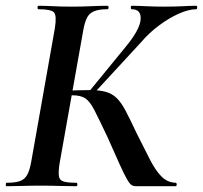

<svg xmlns="http://www.w3.org/2000/svg" viewBox="-34 -645 703 665"><path d="M436 0Q429 0 422.5 -3.5Q416 -7 406.5 -23Q397 -39 381 -74.5Q365 -110 337 -173Q309 -232 293.5 -262.5Q278 -293 262 -304Q246 -315 216 -315Q208 -315 199 -314Q190 -313 179 -312V-330Q241 -333 276 -333Q310 -333 332 -327Q354 -321 370 -305.5Q386 -290 401.5 -260.5Q417 -231 439 -184Q466 -130 485.5 -92Q505 -54 525.5 -33.5Q546 -13 574 -12Q578 -12 578 -6Q578 0 574 0ZM-11 0Q-14 0 -14 -6Q-14 -12 -11 -12Q19 -12 35.5 -18Q52 -24 60.5 -40Q69 -56 74 -84L156 -547Q163 -591 153 -602Q143 -613 99 -613Q96 -613 96 -619Q96 -625 99 -625Q122 -625 150.5 -623.5Q179 -622 211 -622Q249 -622 281.5 -623.5Q314 -625 338 -625Q342 -625 342 -619Q342 -613 338 -613Q308 -613 291.5 -606Q275 -599 267 -583Q259 -567 254 -538L172 -77Q168 -49 170 -35Q172 -21 186 -16.5Q200 -12 230 -12Q234 -12 234 -6Q234 0 230 0Q204 0 172.5 -1Q141 -2 105 -2Q72 -2 42 -1Q12 0 -11 0ZM287 -317 273 -326 399 -480Q450 -541 453 -577Q456 -613 422 -613Q419 -613 419 -619Q419 -625 422 -625Q444 -625 471.5 -623.5Q499 -622 533 -622Q575 -622 600 -623.5Q625 -625 646 -625Q649 -625 649 -619Q649 -613 646 -613Q620 -613 586 -598Q552 -583 517 -557Q482 -531 454 -498Z"/></svg>

Font: Cormorant
Style: Bold Italic
Weight: 700
Italic angle: -10°
Designer: Christian Thalmann (Catharsis Fonts)
Foundry: Catharsis Fonts
Version: Version 4.000